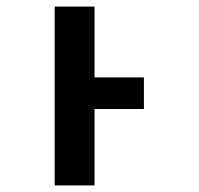

<svg xmlns="http://www.w3.org/2000/svg" viewBox="-20 -563 603 583"><path d="M146 0V-543H267V-328H417V-232H267V0Z"/></svg>

Font: Noto Sans Mono SemiCondensed SemiBold
Style: Regular
Weight: 600
Width: 4
Designer: Monotype Design Team
Foundry: Monotype Imaging Inc.
Version: Version 2.014; ttfautohint (v1.8.4.7-5d5b)